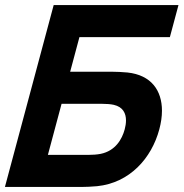

<svg xmlns="http://www.w3.org/2000/svg" viewBox="-46 -740 727 760"><path d="M-26.5 0H277.5C291.5 0 318.8 -1 338.3 -3C466.8 -16 553.8 -113 584.6 -228C591.5 -253.8 595.1 -278.6 595.1 -301.8C595.1 -382.2 552.4 -442.9 458.9 -453C440.5 -455 412.7 -456 399.7 -456H231.7L268.4 -593H626.4L660.5 -720H166.5ZM143.6 -127 197.7 -329H359.7C373.7 -329 391.4 -328 404.6 -325C441.1 -316.5 452.7 -291.2 452.7 -263.3C452.7 -251.6 450.7 -239.5 447.6 -228C437.2 -189 410.9 -143 352.6 -131C337.8 -128 319.6 -127 305.6 -127Z"/></svg>

Font: Manrope
Style: ExtraBoldItalic
Weight: 800
Italic angle: -15°
Designer: Mikhail Sharanda
Foundry: Mikhail Sharanda
Version: Version 4.502;hotconv 1.0.109;makeotfexe 2.5.65596